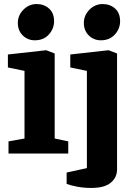

<svg xmlns="http://www.w3.org/2000/svg" viewBox="-20 -758 660 948"><path d="M22 0V-60L101 -74V-408L19 -425V-489L208 -510L250 -494V-74L317 -60V0ZM152 -559Q117 -559 92.5 -583Q68 -607 68 -645Q68 -682 95.5 -710Q123 -738 161 -738Q197 -738 222 -716Q247 -694 247 -653Q247 -616 221 -587.5Q195 -559 152 -559ZM431 170Q393 170 359.5 163.5Q326 157 309 150V94L409 72V-408L327 -425V-489L516 -510L558 -494V78Q558 118 527 144Q496 170 431 170ZM478 -559Q443 -559 418.5 -583Q394 -607 394 -645Q394 -682 421.5 -710Q449 -738 487 -738Q523 -738 548 -716Q573 -694 573 -653Q573 -616 547 -587.5Q521 -559 478 -559Z"/></svg>

Font: Faustina Light ExtraBold
Style: Regular
Weight: 800
Version: Version 1.200